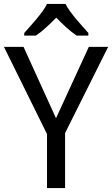

<svg xmlns="http://www.w3.org/2000/svg" viewBox="-20 -951 567 971"><path d="M263.2 -353 429.2 -713.9H526.9L309.1 -277.8V0H217.8V-272.9L0 -713.9H99.1ZM426.8 -771H367.7Q342.8 -787.6 316.4 -811.3Q290 -835 264.6 -861.8Q238.3 -835 212.4 -811.3Q186.5 -787.6 161.6 -771H102.5V-784.2Q115.2 -798.3 131.8 -816.9Q148.4 -835.4 164.8 -855.2Q181.2 -875 195.6 -894.8Q210 -914.6 217.8 -931.2H311.5Q319.3 -914.6 333.7 -894.8Q348.1 -875 364.5 -855.2Q380.9 -835.4 397.7 -816.9Q414.6 -798.3 426.8 -784.2Z"/></svg>

Font: Droid Sans
Style: Regular
Weight: 400
Foundry: Ascender Corporation
Version: Version 1.00 build 114